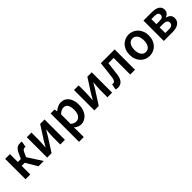

<svg xmlns="http://www.w3.org/2000/svg" viewBox="290 -1791 3274 3274"><g transform="rotate(-45 1926.5 -154.5)"><path d="M73 0V-491H188V-300H260L306 -399Q320 -431 335.5 -451Q351 -471 368 -482.5Q385 -494 405 -498.5Q425 -503 448 -503Q468 -503 483 -497L464 -390Q455 -393 446 -393Q428 -393 412 -382.5Q396 -372 380 -335L346 -259L513 0H386L262 -208H188V0Z M595 0V-491H707V-322Q707 -284 703.5 -237.5Q700 -191 697 -144H700Q713 -167 731 -196.5Q749 -226 761 -248L917 -491H1023V0H911V-169Q911 -207 914.5 -253.5Q918 -300 922 -347H918Q905 -324 887.5 -294.5Q870 -265 857 -243L701 0Z M1169 194V-491H1264L1272 -439H1276Q1307 -465 1345 -484Q1383 -503 1424 -503Q1470 -503 1505.5 -485.5Q1541 -468 1566 -435Q1591 -402 1604 -356Q1617 -310 1617 -253Q1617 -190 1599.5 -140.5Q1582 -91 1553 -57.5Q1524 -24 1486 -6Q1448 12 1407 12Q1375 12 1343 -2Q1311 -16 1281 -42L1284 40V194ZM1383 -83Q1432 -83 1465 -125.5Q1498 -168 1498 -252Q1498 -326 1473 -367Q1448 -408 1392 -408Q1340 -408 1284 -353V-124Q1311 -101 1336 -92Q1361 -83 1383 -83Z M1733 0V-491H1845V-322Q1845 -284 1841.5 -237.5Q1838 -191 1835 -144H1838Q1851 -167 1869 -196.5Q1887 -226 1899 -248L2055 -491H2161V0H2049V-169Q2049 -207 2052.5 -253.5Q2056 -300 2060 -347H2056Q2043 -324 2025.5 -294.5Q2008 -265 1995 -243L1839 0Z M2294 12Q2265 12 2242 2L2262 -102Q2267 -100 2272.5 -99Q2278 -98 2286 -98Q2309 -98 2324 -118.5Q2339 -139 2345 -186Q2355 -263 2363.5 -338.5Q2372 -414 2380 -491H2713V0H2598V-400H2472Q2464 -339 2457 -277.5Q2450 -216 2442 -155Q2431 -73 2394 -30.5Q2357 12 2294 12Z M3060 12Q3014 12 2972 -5Q2930 -22 2897.5 -55Q2865 -88 2846 -136Q2827 -184 2827 -245Q2827 -306 2846 -354Q2865 -402 2897.5 -435Q2930 -468 2972 -485.5Q3014 -503 3060 -503Q3106 -503 3148.5 -485.5Q3191 -468 3223 -435Q3255 -402 3274.5 -354Q3294 -306 3294 -245Q3294 -184 3274.5 -136Q3255 -88 3223 -55Q3191 -22 3148.5 -5Q3106 12 3060 12ZM3060 -82Q3114 -82 3145 -126.5Q3176 -171 3176 -245Q3176 -320 3145 -364.5Q3114 -409 3060 -409Q3006 -409 2975.5 -364.5Q2945 -320 2945 -245Q2945 -171 2975.5 -126.5Q3006 -82 3060 -82Z M3408 0V-491H3607Q3648 -491 3682.5 -484.5Q3717 -478 3742.5 -463Q3768 -448 3782.5 -423.5Q3797 -399 3797 -364Q3797 -328 3776.5 -300.5Q3756 -273 3715 -261V-257Q3759 -246 3788 -219Q3817 -192 3817 -141Q3817 -104 3801.5 -77.5Q3786 -51 3759 -33.5Q3732 -16 3695.5 -8Q3659 0 3617 0ZM3521 -292H3596Q3644 -292 3665 -308Q3686 -324 3686 -352Q3686 -381 3666 -397Q3646 -413 3599 -413H3521ZM3521 -78H3609Q3659 -78 3681.5 -97Q3704 -116 3704 -148Q3704 -178 3680 -196Q3656 -214 3605 -214H3521Z"/></g></svg>

Font: Giro Semibold
Style: Regular
Weight: 600
Designer: Paul D. Hunt
Foundry: Adobe Systems Incorporated
Version: Version 1.000;PS 1.0;hotconv 1.0.88;makeotf.lib2.5.647800